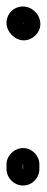

<svg xmlns="http://www.w3.org/2000/svg" viewBox="-21 -508 144 590"><path d="M49 11V-3H50V11V12C50 12 49 12 49 11ZM100 11V-3C100 -30 77 -53 50 -53C23 -53 -1 -30 -1 -3V11C-1 39 22 62 50 62C78 62 100 39 100 11ZM50 -438C51 -437 53 -434 53 -434L49 -438ZM-1 -437C-1 -411 24 -384 52 -384C79 -384 103 -407 103 -434C103 -463 78 -488 50 -488C20 -488 -1 -465 -1 -437Z"/></svg>

Font: AppleStorm
Style: CBo
Weight: 400
Foundry: Cannot Into Space Fonts
Version: Version 1.01